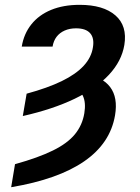

<svg xmlns="http://www.w3.org/2000/svg" viewBox="-20 -573 588 806"><path d="M75.7 -85.9 91.8 -179.7Q179.7 -203.6 239 -232.4Q298.3 -261.2 331.1 -296.6Q363.8 -332 370.1 -374.5Q376.5 -413.1 358.4 -433.6Q340.3 -454.1 299.3 -454.1Q272.5 -454.1 251.5 -444.8Q230.5 -435.5 217.5 -418.5Q204.6 -401.4 200.7 -377.4H71.3Q80.1 -431.2 111.6 -470.7Q143.1 -510.3 194.6 -531.5Q246.1 -552.7 314.5 -552.7Q413.6 -552.7 464.4 -508.5Q515.1 -464.4 502 -384.3Q490.7 -316.4 437.5 -259.3Q384.3 -202.1 293 -158.2Q201.7 -114.3 75.7 -85.9ZM285.2 -204.6 334.5 -262.2Q409.2 -251.5 442.4 -207.5Q475.6 -163.6 462.9 -88.9Q442.9 28.8 333.5 104.2Q224.1 179.7 26.9 212.9L43 116.2Q141.1 88.9 202.1 58.8Q263.2 28.8 294.4 -9.3Q325.7 -47.4 334 -97.7Q341.3 -142.1 328.1 -170.4Q314.9 -198.7 285.2 -204.6Z"/></svg>

Font: Inter 24pt SemiBold
Style: Italic
Weight: 600
Italic angle: -9.3988°
Designer: Rasmus Andersson
Foundry: rsms
Version: Version 4.001;git-66647c0bb